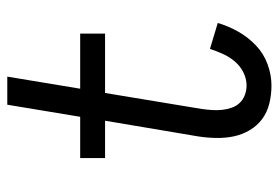

<svg xmlns="http://www.w3.org/2000/svg" viewBox="-142 -634 783 540"><g transform="rotate(-90 250.0 -363.5)"><path d="M280 8Q254 8 229.5 2Q205 -4 186 -18Q167 -32 154.5 -53Q142 -74 137 -98Q132 -122 132.5 -148Q133 -174 137 -199L181 -460H76V-530H192L226 -735H305L271 -530H426V-460H259L214 -188Q212 -173 211 -159Q210 -145 211.5 -131Q213 -117 217.5 -104Q222 -91 231 -81.5Q240 -72 253 -67Q266 -62 280 -62Q299 -62 317 -71Q335 -80 348 -95.5Q361 -111 369 -129Q377 -147 383 -165L456 -143Q447 -113 431.5 -85.5Q416 -58 393 -36Q370 -14 340 -3Q310 8 280 8Z"/></g></svg>

Font: Iosevka Slab
Style: Italic
Weight: 400
Italic angle: -9°
Monospace: yes
Designer: Belleve Invis
Foundry: Belleve Invis
Version: Version 11.1.0; ttfautohint (v1.8.3)